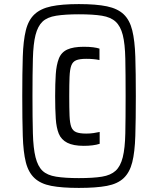

<svg xmlns="http://www.w3.org/2000/svg" viewBox="-20 -837 775 940"><path d="M366 83Q283 83 231 73Q179 63 149 35Q119 7 106.5 -42.5Q94 -92 91.5 -172Q89 -252 89 -367Q89 -480 91.5 -559Q94 -638 106.5 -688.5Q119 -739 149 -767Q179 -795 231 -806Q283 -817 366 -817Q451 -817 503.5 -806Q556 -795 585.5 -767Q615 -739 627.5 -688.5Q640 -638 642.5 -559.5Q645 -481 645 -367Q645 -252 642.5 -172Q640 -92 627.5 -42.5Q615 7 585.5 35Q556 63 503.5 73Q451 83 366 83ZM390 -123Q339 -123 309.5 -138Q280 -153 268 -182Q256 -211 253 -256.5Q250 -302 250 -366Q250 -428 253 -473.5Q256 -519 268 -550Q280 -581 309.5 -594.5Q339 -608 390 -608Q417 -608 436 -605.5Q455 -603 467 -599V-543Q454 -546 437.5 -547.5Q421 -549 402 -549Q370 -549 353 -542Q336 -535 329 -516Q322 -497 320.5 -461Q319 -425 319 -366Q319 -306 320.5 -270Q322 -234 329 -215.5Q336 -197 353 -190Q370 -183 402 -183Q421 -183 438 -185.5Q455 -188 468 -191V-133Q453 -128 433 -125.5Q413 -123 390 -123ZM366 35Q436 35 479 28Q522 21 546 -1Q570 -23 581 -67Q592 -111 593.5 -184Q595 -257 595 -367Q595 -476 593.5 -549.5Q592 -623 581 -666Q570 -709 546 -731Q522 -753 479 -760Q436 -767 366 -767Q299 -767 255 -760Q211 -753 188 -731Q165 -709 154 -666Q143 -623 141 -549.5Q139 -476 139 -367Q139 -257 141 -184Q143 -111 154 -67Q165 -23 188 -1Q211 21 255 28Q299 35 366 35Z"/></svg>

Font: Farlight84_Sys_V01
Style: Regular
Weight: 400
Designer: Ryoko NISHIZUKA  (kana, bopomofo & ideographs); Paul D. Hunt (Latin, Greek & Cyrillic); Sandoll Communications , Soo-you
Foundry: Adobe
Version: Version 2.004;October 29, 2024;FontCreator 14.0.0.2814 64-bi